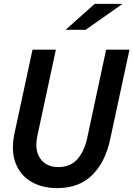

<svg xmlns="http://www.w3.org/2000/svg" viewBox="-20 -955 685 986"><path d="M274 11Q196 11 140 -22Q84 -55 60 -117.5Q36 -180 54 -268L147 -700H267L172 -258Q156 -184 187 -140.5Q218 -97 279 -97Q341 -97 377 -137Q413 -177 428 -247L525 -700H645L545 -236Q520 -121 452.5 -55Q385 11 274 11ZM317 -802 466 -935H609L420 -802Z"/></svg>

Font: Red Hat Mono Medium
Style: Italic
Weight: 500
Italic angle: -12°
Monospace: yes
Designer: Pentagram, MCKL
Foundry: Pentagram, MCKL
Version: Version 1.023; ttfautohint (v1.8.3)